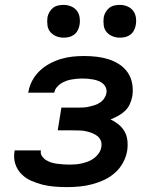

<svg xmlns="http://www.w3.org/2000/svg" viewBox="-20 -757 640 785"><path d="M255 8Q229 8 203.5 6Q178 4 154 -2Q130 -8 107.5 -18Q85 -28 68 -45Q51 -62 43 -85.5Q35 -109 39 -135L40 -142H147V-140Q145 -128 152 -118Q159 -108 169 -102Q179 -96 190 -92.5Q201 -89 213.5 -87.5Q226 -86 238.5 -85Q251 -84 263 -84Q276 -84 289 -85Q302 -86 315 -89Q328 -92 341 -97Q354 -102 365 -110.5Q376 -119 384 -130.5Q392 -142 394 -155Q397 -169 392.5 -181Q388 -193 378.5 -200.5Q369 -208 357.5 -212.5Q346 -217 333.5 -220Q321 -223 307.5 -223.5Q294 -224 281 -224H216L231 -317H296Q308 -317 319.5 -317.5Q331 -318 342.5 -320.5Q354 -323 365.5 -326.5Q377 -330 388 -337Q399 -344 406 -354.5Q413 -365 415 -376Q417 -388 413 -398Q409 -408 401 -415Q393 -422 382.5 -426Q372 -430 361.5 -432Q351 -434 339.5 -435Q328 -436 316 -436Q305 -436 294.5 -435Q284 -434 272.5 -432Q261 -430 250 -426Q239 -422 229 -415.5Q219 -409 211.5 -399.5Q204 -390 202 -379V-378H95L96 -381Q100 -405 112 -427.5Q124 -450 142.5 -467.5Q161 -485 183.5 -497Q206 -509 229.5 -516Q253 -523 276.5 -525.5Q300 -528 324 -528Q350 -528 375.5 -525Q401 -522 424.5 -514.5Q448 -507 468.5 -493.5Q489 -480 502.5 -460Q516 -440 520.5 -415Q525 -390 521 -364Q518 -348 511 -332Q504 -316 491.5 -304Q479 -292 463.5 -283.5Q448 -275 432 -269Q450 -260 465 -248Q480 -236 489.5 -219Q499 -202 501 -181.5Q503 -161 500 -141Q496 -116 483 -92Q470 -68 449.5 -50Q429 -32 405 -21Q381 -10 356 -3.5Q331 3 305.5 5.5Q280 8 255 8ZM470 -603Q454 -603 439.5 -609Q425 -615 415.5 -626.5Q406 -638 404 -654Q402 -670 404 -686Q406 -697 412 -707.5Q418 -718 427 -725Q436 -732 447.5 -734.5Q459 -737 470 -737Q486 -737 500.5 -731Q515 -725 524 -713.5Q533 -702 535.5 -686Q538 -670 535 -654Q533 -643 527.5 -632.5Q522 -622 512.5 -615Q503 -608 492 -605.5Q481 -603 470 -603ZM240 -603Q224 -603 209.5 -609Q195 -615 185.5 -626.5Q176 -638 174 -654Q172 -670 174 -686Q176 -697 182 -707.5Q188 -718 197 -725Q206 -732 217.5 -734.5Q229 -737 240 -737Q256 -737 270.5 -731Q285 -725 294 -713.5Q303 -702 305.5 -686Q308 -670 305 -654Q303 -643 297.5 -632.5Q292 -622 282.5 -615Q273 -608 262 -605.5Q251 -603 240 -603Z"/></svg>

Font: Iosevka Aile Semibold
Style: Italic
Weight: 600
Italic angle: -9°
Designer: Belleve Invis
Foundry: Belleve Invis
Version: Version 31.1.0; ttfautohint (v1.8.4)